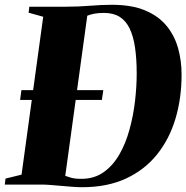

<svg xmlns="http://www.w3.org/2000/svg" viewBox="-40 -771 778 802"><path d="M82.5 -743H237.5Q288.5 -743 336.5 -747Q384.5 -751 428 -751Q510.5 -751 566.8 -727.2Q623 -703.5 656.2 -662.5Q689.5 -621.5 704 -569.2Q718.5 -517 718.5 -459.5Q718.5 -361 693.2 -276Q668 -191 616.5 -126.5Q565 -62 486.8 -25.5Q408.5 11 303 11Q284.5 11 262 9.2Q239.5 7.5 216.5 5.5Q193.5 3.5 172.5 1.8Q151.5 0 135.5 0H-20L-17 -25L50 -41.5L140.5 -701L79.5 -718ZM230 -17.5 191 -46.5Q213 -43.5 227.2 -38.2Q241.5 -33 257.2 -28.5Q273 -24 300 -24Q354 -24 393.2 -52Q432.5 -80 459 -126.5Q485.5 -173 501.2 -230.8Q517 -288.5 524 -349Q531 -409.5 531 -463.5Q531 -525 524 -572.5Q517 -620 501.5 -652Q486 -684 460 -700.5Q434 -717 395 -717Q370 -717 353.8 -713.8Q337.5 -710.5 327.5 -706.5Q317.5 -702.5 310.5 -698.5L327 -723ZM44 -353.5 49.5 -394.5H391.5L385.5 -353.5Z"/></svg>

Font: Merriweather 120pt Black
Style: Italic
Weight: 900
Italic angle: -7.8°
Version: Version 2.101